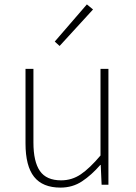

<svg xmlns="http://www.w3.org/2000/svg" viewBox="-20 -840 617 873"><path d="M255 13Q174 13 135 -36Q96 -85 96 -188V-527H132V-192Q132 -105 161.5 -62.5Q191 -20 258 -20Q307 -20 347.5 -47.5Q388 -75 437 -133V-527H473V0H442L438 -90H436Q396 -44 353 -15.5Q310 13 255 13ZM251 -631 229 -651 375 -820 403 -797Z"/></svg>

Font: Noto Sans KR Thin Thin
Style: Regular
Weight: 250
Version: Version 2.004-H2;hotconv 1.0.118;makeotfexe 2.5.65603